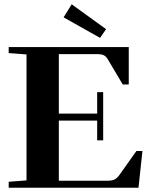

<svg xmlns="http://www.w3.org/2000/svg" viewBox="-20 -885 702 905"><path d="M451.7 -706.5 279.8 -803.2 317.9 -864.7 480 -747.6ZM21 0V-28.3L105 -34.7V-628.4L21 -634.8V-663.1H586.9V-486.8H558.6L487.8 -606Q480 -619.6 468.8 -624.8Q457.5 -629.9 436 -629.9H257.3V-349.6H438V-450.7H466.3V-223.6H438V-316.4H257.3V-33.2H486.3Q508.3 -33.2 520 -39.1Q531.7 -44.9 543 -60.5L623 -173.3H651.4L632.8 0Z"/></svg>

Font: Elstob
Style: Bold
Weight: 700
Designer: Peter S. Baker
Version: Version 1.015